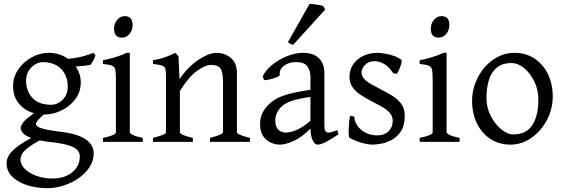

<svg xmlns="http://www.w3.org/2000/svg" viewBox="-20 -747 2970 1011"><path d="M228 244.1Q193.8 244.1 156.7 236.8Q119.6 229.5 87.4 213.6Q55.2 197.8 34.9 172.6Q14.6 147.5 14.6 111.8Q14.6 94.7 24.2 75.4Q33.7 56.2 61.5 32.7Q89.4 9.3 145 -20.5Q113.8 -31.7 101.3 -45.9Q88.9 -60.1 88.9 -74.7Q88.9 -83 101.6 -101.3Q114.3 -119.6 159.2 -150.9Q109.9 -164.6 79.3 -201.9Q48.8 -239.3 48.8 -293.9Q48.8 -341.8 76.2 -381.6Q103.5 -421.4 146.5 -445.1Q189.5 -468.8 236.8 -468.8Q294.4 -468.8 338.4 -437Q389.6 -442.4 421.4 -451.7Q453.1 -460.9 473.1 -468.8L482.9 -454.1Q477.1 -440.4 471.7 -429Q466.3 -417.5 455.1 -405.3Q437 -401.9 418.9 -399.9Q400.9 -397.9 378.4 -397Q405.3 -358.4 405.3 -313Q405.3 -263.2 376.7 -225.1Q348.1 -187 304 -165.5Q259.8 -144 211.9 -144H210Q187 -124.5 178 -111.6Q168.9 -98.6 168.9 -95.7Q168.9 -87.9 179 -80.6Q189 -73.2 216.1 -66.7Q243.2 -60.1 293.9 -53.7Q365.2 -45.9 404.1 -28.1Q442.9 -10.3 458.3 12.7Q473.6 35.6 473.6 58.6Q473.6 98.6 451.7 132.6Q429.7 166.5 393.8 191.4Q357.9 216.3 314.5 230.2Q271 244.1 228 244.1ZM251 -195.3Q270 -195.3 290 -206.3Q310.1 -217.3 323.5 -239Q336.9 -260.7 336.9 -293Q336.9 -345.2 303 -382.6Q269 -419.9 203.1 -419.9Q187 -419.9 167 -408.9Q147 -397.9 132.1 -376Q117.2 -354 117.2 -321.8Q117.2 -270 149.7 -232.7Q182.1 -195.3 251 -195.3ZM254.9 192.9Q320.8 192.9 360.6 159.9Q400.4 127 400.4 76.7Q400.4 58.6 388.2 44.2Q376 29.8 344 19Q312 8.3 252.9 2Q234.9 0 219 -2.4Q203.1 -4.9 189.5 -7.8Q143.1 17.1 121.3 35.9Q99.6 54.7 93.8 68.4Q87.9 82 87.9 92.8Q87.9 120.1 111.1 142.8Q134.3 165.5 172.4 179.2Q210.4 192.9 254.9 192.9Z M621.6 -548.8Q580.6 -548.8 580.6 -595.7Q580.6 -623.5 597.2 -642.8Q613.8 -662.1 636.7 -662.1Q678.2 -662.1 678.2 -615.7Q678.2 -588.4 662.1 -568.6Q646 -548.8 621.6 -548.8ZM522 0V-21Q590.3 -34.7 590.3 -50.8V-327.1Q590.3 -360.8 587.6 -377.4Q585 -394 570.8 -400.6Q556.6 -407.2 522 -410.2V-429.7Q552.7 -435.5 587.4 -446Q622.1 -456.5 647 -468.8H663.6V-50.8Q663.6 -44.9 679.9 -36.4Q696.3 -27.8 731.9 -21V0Z M785.6 0V-21Q817.9 -29.3 835.9 -36.1Q854 -43 854 -50.8V-347.2Q854 -372.6 850.6 -384.8Q847.2 -397 833 -401.9Q818.8 -406.7 785.6 -410.2V-429.7Q818.8 -435.1 847.4 -445.1Q876 -455.1 902.8 -468.8L919.9 -451.7L925.3 -330.1Q954.1 -373.5 989.5 -404.5Q1024.9 -435.5 1059.6 -452.1Q1094.2 -468.8 1119.6 -468.8Q1161.6 -468.8 1194.6 -442.9Q1227.5 -417 1227.5 -361.8V-50.8Q1227.5 -44.4 1242.4 -37.6Q1257.3 -30.8 1295.9 -21V0H1085.9V-21Q1154.3 -38.6 1154.3 -50.8V-309.1Q1154.3 -368.7 1140.4 -387Q1126.5 -405.3 1091.8 -405.3Q1062 -405.3 1018.3 -374.5Q974.6 -343.8 927.2 -268.1V-50.8Q927.2 -43.5 945.8 -35.6Q964.4 -27.8 995.6 -21V0Z M1453.6 14.6Q1430.2 14.6 1406.2 4.2Q1382.3 -6.3 1366 -29.8Q1349.6 -53.2 1349.6 -90.8Q1349.6 -128.4 1362.5 -153.1Q1375.5 -177.7 1393.6 -195.8Q1409.2 -211.4 1431.9 -225.1Q1454.6 -238.8 1497.1 -251Q1539.6 -263.2 1614.7 -273.9V-342.8Q1614.7 -376 1597.7 -398.7Q1580.6 -421.4 1532.7 -419.9Q1501.5 -419.4 1475.8 -401.1Q1450.2 -382.8 1453.1 -353.5Q1454.1 -347.7 1436.5 -340.3Q1418.9 -333 1398.7 -328.4Q1378.4 -323.7 1370.1 -325.7L1363.3 -344.7Q1378.4 -377.4 1413.1 -405.5Q1447.8 -433.6 1491.5 -451.2Q1535.2 -468.8 1576.2 -468.8Q1629.9 -468.8 1658.9 -440.7Q1688 -412.6 1688 -362.3V-86.9Q1688 -48.8 1707.5 -48.8Q1714.4 -48.8 1725.1 -51.5Q1735.8 -54.2 1755.4 -62L1762.7 -40Q1721.2 -11.7 1694.1 1.5Q1667 14.6 1653.3 14.6Q1637.2 14.6 1626.5 -8.1Q1615.7 -30.8 1614.7 -69.8Q1570.8 -25.4 1527.8 -5.4Q1484.9 14.6 1453.6 14.6ZM1482.4 -48.8Q1511.2 -48.8 1544.4 -64Q1577.6 -79.1 1614.7 -110.8V-237.3Q1560.1 -228.5 1530 -220Q1500 -211.4 1484.4 -202.1Q1468.8 -192.9 1458 -181.6Q1445.8 -168.5 1437.7 -151.6Q1429.7 -134.8 1429.7 -111.8Q1429.7 -85.9 1439.2 -72.3Q1448.7 -58.6 1461.4 -53.7Q1474.1 -48.8 1482.4 -48.8ZM1523.9 -511.2Q1515.1 -512.7 1508.3 -516.6Q1501.5 -520.5 1496.1 -524.9L1610.4 -727.1Q1621.6 -726.6 1646 -722.9Q1670.4 -719.2 1681.2 -715.8L1692.4 -696.8Z M1943.4 14.6Q1920.4 14.6 1887.2 5.9Q1854 -2.9 1821.3 -21Q1817.9 -22.5 1816.7 -36.4Q1815.4 -50.3 1816.2 -70.1Q1816.9 -89.8 1819.1 -108.6Q1821.3 -127.4 1824.7 -138.2L1845.7 -132.8Q1848.1 -91.8 1882.8 -63Q1917.5 -34.2 1967.8 -34.2Q2002.9 -34.2 2025.4 -55.4Q2047.9 -76.7 2047.9 -110.8Q2047.9 -137.2 2030 -155.5Q2012.2 -173.8 1984.4 -188.7Q1956.5 -203.6 1926.8 -219.2Q1899.9 -233.4 1875.5 -249.8Q1851.1 -266.1 1835.7 -288.6Q1820.3 -311 1820.3 -341.8Q1820.3 -382.3 1841.3 -410.6Q1862.3 -439 1895.5 -453.9Q1928.7 -468.8 1965.3 -468.8Q1985.8 -468.8 2010.7 -464.1Q2035.6 -459.5 2058.1 -451.2Q2080.6 -442.9 2093.8 -431.2Q2097.7 -427.7 2093 -411.9Q2088.4 -396 2081.1 -379.6Q2073.7 -363.3 2069.3 -357.9L2050.3 -361.8Q2027.3 -396.5 2002 -410.6Q1976.6 -424.8 1952.6 -424.8Q1920.4 -424.8 1902.1 -405.5Q1883.8 -386.2 1883.8 -366.2Q1883.8 -345.2 1899.4 -329.6Q1915 -314 1939.9 -300.8Q1964.8 -287.6 1991.7 -272.9Q2020 -258.8 2047.6 -241.5Q2075.2 -224.1 2093.3 -199.5Q2111.3 -174.8 2111.3 -138.2Q2111.3 -86.4 2091.1 -55.7Q2070.8 -24.9 2041.7 -9.8Q2012.7 5.4 1985.1 10Q1957.5 14.6 1943.4 14.6Z M2289.6 -548.8Q2248.5 -548.8 2248.5 -595.7Q2248.5 -623.5 2265.1 -642.8Q2281.7 -662.1 2304.7 -662.1Q2346.2 -662.1 2346.2 -615.7Q2346.2 -588.4 2330.1 -568.6Q2314 -548.8 2289.6 -548.8ZM2189.9 0V-21Q2258.3 -34.7 2258.3 -50.8V-327.1Q2258.3 -360.8 2255.6 -377.4Q2252.9 -394 2238.8 -400.6Q2224.6 -407.2 2189.9 -410.2V-429.7Q2220.7 -435.5 2255.4 -446Q2290 -456.5 2314.9 -468.8H2331.5V-50.8Q2331.5 -44.9 2347.9 -36.4Q2364.3 -27.8 2399.9 -21V0Z M2668.9 14.6Q2607.4 14.6 2561.8 -15.6Q2516.1 -45.9 2491 -98.1Q2465.8 -150.4 2465.8 -216.8Q2465.8 -265.1 2483.2 -310.3Q2500.5 -355.5 2531 -391.4Q2561.5 -427.2 2601.8 -448Q2642.1 -468.8 2688 -468.8Q2749.5 -468.8 2794.9 -438.5Q2840.3 -408.2 2865.5 -356Q2890.6 -303.7 2890.6 -236.8Q2890.6 -188 2872.8 -143.1Q2855 -98.1 2824.2 -62.5Q2793.5 -26.9 2753.4 -6.1Q2713.4 14.6 2668.9 14.6ZM2682.6 -39.1Q2752 -39.1 2783.4 -88.9Q2814.9 -138.7 2814.9 -222.2Q2814.9 -273.9 2793.7 -317.6Q2772.5 -361.3 2740 -388.2Q2707.5 -415 2673.8 -415Q2624.5 -415 2595.5 -390.6Q2566.4 -366.2 2554 -324.7Q2541.5 -283.2 2541.5 -231Q2541.5 -179.7 2564.2 -136Q2586.9 -92.3 2619.9 -65.7Q2652.8 -39.1 2682.6 -39.1Z"/></svg>

Font: David Libre
Style: Regular
Weight: 400
Designer: Ismar David, J. Victor Gaultney, Annie Olsen and Meir Sadan
Foundry: Monotype Imaging Inc. & SIL International
Version: Version 1.100; ttfautohint (v1.8.4.7-5d5b)